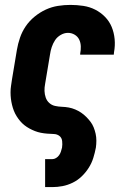

<svg xmlns="http://www.w3.org/2000/svg" viewBox="-20 -548 540 783"><path d="M164 215V101H193Q201 101 208.5 96.5Q216 92 221 85Q226 78 228.5 70Q231 62 233 54Q235 41 233.5 27.5Q232 14 222.5 6.5Q213 -1 199.5 -1.5Q186 -2 172.5 -3Q159 -4 146.5 -6.5Q134 -9 122.5 -13.5Q111 -18 100 -24Q89 -30 79.5 -37.5Q70 -45 62 -54.5Q54 -64 47.5 -74.5Q41 -85 36.5 -96.5Q32 -108 29 -120.5Q26 -133 24.5 -145.5Q23 -158 23 -171.5Q23 -185 25 -198Q27 -211 29 -225L49 -345Q53 -369 61.5 -394Q70 -419 85 -441Q100 -463 121.5 -480.5Q143 -498 167 -509Q191 -520 216.5 -524Q242 -528 267 -528Q294 -528 320 -524Q346 -520 368.5 -508.5Q391 -497 408.5 -479Q426 -461 435.5 -438Q445 -415 447.5 -388.5Q450 -362 445 -335L444 -325H307V-329Q310 -344 309.5 -359Q309 -374 303 -386.5Q297 -399 284.5 -406.5Q272 -414 257 -414Q242 -414 227.5 -405.5Q213 -397 204.5 -384Q196 -371 191 -356Q186 -341 184 -326L164 -206Q161 -191 161.5 -177Q162 -163 166.5 -150Q171 -137 181 -128Q191 -119 204.5 -116Q218 -113 232.5 -112.5Q247 -112 260.5 -109.5Q274 -107 287 -101.5Q300 -96 311 -88.5Q322 -81 331.5 -71.5Q341 -62 349 -51.5Q357 -41 362 -28.5Q367 -16 370 -2.5Q373 11 373 25.5Q373 40 371 54Q367 75 360.5 96Q354 117 342 136Q330 155 313.5 171Q297 187 276.5 197Q256 207 235 211Q214 215 193 215Z"/></svg>

Font: Iosevka Heavy Oblique
Style: Regular
Weight: 900
Italic angle: -9°
Monospace: yes
Designer: Belleve Invis
Foundry: Belleve Invis
Version: Version 32.5.0; ttfautohint (v1.8.4)